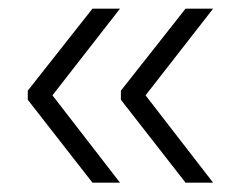

<svg xmlns="http://www.w3.org/2000/svg" viewBox="-20 -458 530 432"><path d="M307.5 -243.5 459.5 -47H397.5L252 -233.5V-254L397.5 -438.5H459.5ZM98 -243.5 250 -47H188L42.5 -233.5V-254L188 -438.5H250Z"/></svg>

Font: Anek Odia Medium Light
Style: Regular
Weight: 300
Version: Version 1.003